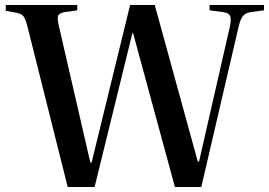

<svg xmlns="http://www.w3.org/2000/svg" viewBox="-20 -743 1069 763"><path d="M249 0 88 -642Q81 -668 73 -678.5Q65 -689 42 -693L3 -700V-723H287V-702L238 -695Q220 -692 213 -684Q206 -676 213 -644L339 -97H344L497 -723H595L766 -101H771L893 -635Q899 -660 895.5 -676Q892 -692 865 -695L813 -702V-723H1029V-702L977 -695Q964 -693 955 -687.5Q946 -682 939.5 -670Q933 -658 928 -636L780 0H675L509 -611H506L356 0Z"/></svg>

Font: Literata 60pt Medium
Style: Regular
Weight: 500
Designer: Latin by Veronika Burian and Jose Scaglione. Greek by Irene Vlachou. Cyrillic by Vera Evstafieva.
Foundry: TypeTogether
Version: Version 3.103;gftools[0.9.29]